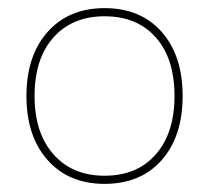

<svg xmlns="http://www.w3.org/2000/svg" viewBox="-20 -758 514 472"><path d="M237 -306Q149 -306 97 -364.5Q45 -423 45 -522Q45 -621 97 -679.5Q149 -738 237 -738Q326 -738 377.5 -679.5Q429 -621 429 -522Q429 -423 377.5 -364.5Q326 -306 237 -306ZM237 -326Q317 -326 363 -378.5Q409 -431 409 -522Q409 -614 363 -666Q317 -718 237 -718Q158 -718 111.5 -666Q65 -614 65 -522Q65 -431 111.5 -378.5Q158 -326 237 -326Z"/></svg>

Font: M PLUS 2 Thin
Style: Regular
Weight: 100
Designer: Coji Morishita
Foundry: UNDERFOREST DESIGN
Version: Version 1.001